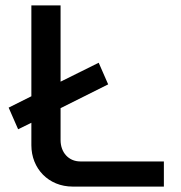

<svg xmlns="http://www.w3.org/2000/svg" viewBox="-20 -690 670 710"><path d="M12 -292 47 -212 96 -236V-153C96 -67 159 0 249 0H586V-93H277C234 -93 204 -126 204 -172V-290L380 -378L345 -458L204 -388V-670H96V-334Z"/></svg>

Font: LT Wave Text Medium
Style: Regular
Weight: 500
Designer: Daniel Lyons
Version: Version 2.5 (Glyphs App)